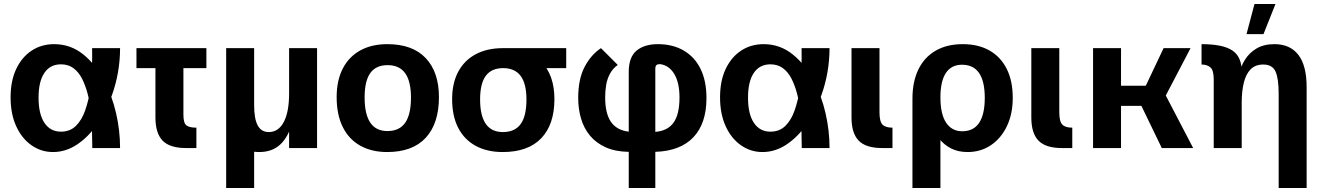

<svg xmlns="http://www.w3.org/2000/svg" viewBox="-20 -741 6617 961"><path d="M245 20Q186 20 137.5 -14Q89 -48 61 -109.5Q33 -171 33 -254Q33 -337 61.5 -396.5Q90 -456 139 -488Q188 -520 251 -520Q333 -520 397 -468.5Q461 -417 504 -331Q541 -261 561 -174.5Q581 -88 581 0H442Q442 -37 440.5 -84Q439 -131 434.5 -180.5Q430 -230 418 -274Q407 -315 390.5 -347.5Q374 -380 348 -399.5Q322 -419 285 -419Q231 -419 202 -376Q173 -333 173 -252Q173 -170 202.5 -126Q232 -82 285 -82Q331 -82 360.5 -111.5Q390 -141 406.5 -189Q423 -237 432 -292Q439 -346 440.5 -401.5Q442 -457 441 -500H581Q581 -439 570.5 -379Q560 -319 540 -264Q512 -184 467 -119.5Q422 -55 365.5 -17.5Q309 20 245 20Z M663 -500H1013V-400H663ZM963 0H911Q830 0 794 -37Q758 -74 758 -153V-500H898V-167Q898 -125 913 -113.5Q928 -102 963 -102Z M1112 -500H1252V200H1112ZM1442 -126Q1423 -55 1382.5 -17.5Q1342 20 1277 20Q1198 20 1155 -35Q1112 -90 1112 -196V-500H1252V-216Q1252 -146 1270 -113Q1288 -80 1325 -80Q1374 -80 1400.5 -130.5Q1427 -181 1427 -273L1441 -208ZM1427 -500H1567V0H1427Z M1918 20Q1840 20 1783 -12Q1726 -44 1695.5 -105.5Q1665 -167 1665 -255Q1665 -338 1695.5 -397.5Q1726 -457 1783 -488.5Q1840 -520 1919 -520Q2045 -520 2111 -450Q2177 -380 2177 -255Q2177 -123 2111 -51.5Q2045 20 1918 20ZM1919 -85Q1979 -85 2008 -126.5Q2037 -168 2037 -253Q2037 -334 2008 -374.5Q1979 -415 1920 -415Q1862 -415 1833.5 -375.5Q1805 -336 1805 -253Q1805 -169 1833.5 -127Q1862 -85 1919 -85Z M2243 -245Q2243 -325 2273.5 -382Q2304 -439 2361 -469.5Q2418 -500 2497 -500Q2623 -500 2689 -432.5Q2755 -365 2755 -245Q2755 -118 2689 -49Q2623 20 2496 20Q2418 20 2361 -11Q2304 -42 2273.5 -101Q2243 -160 2243 -245ZM2497 -80Q2557 -80 2586 -120Q2615 -160 2615 -243Q2615 -322 2586 -361Q2557 -400 2498 -400Q2440 -400 2411.5 -361.5Q2383 -323 2383 -243Q2383 -162 2411.5 -121Q2440 -80 2497 -80ZM2492 -500H2814V-400H2541Z M3127 19Q3060 18 3012 -3.5Q2964 -25 2933.5 -61.5Q2903 -98 2888.5 -146.5Q2874 -195 2874 -251Q2874 -345 2906 -406Q2938 -467 2988 -500L3072 -416Q3047 -398 3033 -372Q3019 -346 3014 -316Q3009 -286 3009 -254Q3009 -173 3038 -131Q3067 -89 3127 -82V-381Q3127 -455 3166 -487.5Q3205 -520 3273 -520Q3348 -520 3403 -487.5Q3458 -455 3487 -395Q3516 -335 3516 -250Q3516 -123 3450.5 -54Q3385 15 3260 19V200H3127ZM3260 -81Q3322 -86 3351.5 -127.5Q3381 -169 3381 -253Q3381 -327 3355 -370.5Q3329 -414 3284 -420Q3271 -420 3266 -415.5Q3261 -411 3260 -401Z M3796 20Q3737 20 3688.5 -14Q3640 -48 3612 -109.5Q3584 -171 3584 -254Q3584 -337 3612.5 -396.5Q3641 -456 3690 -488Q3739 -520 3802 -520Q3884 -520 3948 -468.5Q4012 -417 4055 -331Q4092 -261 4112 -174.5Q4132 -88 4132 0H3993Q3993 -37 3991.5 -84Q3990 -131 3985.5 -180.5Q3981 -230 3969 -274Q3958 -315 3941.5 -347.5Q3925 -380 3899 -399.5Q3873 -419 3836 -419Q3782 -419 3753 -376Q3724 -333 3724 -252Q3724 -170 3753.5 -126Q3783 -82 3836 -82Q3882 -82 3911.5 -111.5Q3941 -141 3957.5 -189Q3974 -237 3983 -292Q3990 -346 3991.5 -401.5Q3993 -457 3992 -500H4132Q4132 -439 4121.5 -379Q4111 -319 4091 -264Q4063 -184 4018 -119.5Q3973 -55 3916.5 -17.5Q3860 20 3796 20Z M4395 0Q4314 0 4278 -37Q4242 -74 4242 -153V-500H4382V-179Q4382 -133 4397 -117.5Q4412 -102 4447 -102V0Z M4547 -251 4687 -274V200H4547ZM4547 -247Q4547 -332 4576.5 -393Q4606 -454 4662.5 -487Q4719 -520 4799 -520Q4877 -520 4933 -488Q4989 -456 5019 -396Q5049 -336 5049 -251Q5049 -171 5020 -110Q4991 -49 4940 -14.5Q4889 20 4823 20Q4775 20 4739.5 1.5Q4704 -17 4681 -47Q4658 -77 4648 -115Q4638 -153 4642 -192Q4626 -201 4603 -219Q4580 -237 4560 -250ZM4796 -84Q4853 -84 4881 -126.5Q4909 -169 4909 -251Q4909 -334 4880.5 -375.5Q4852 -417 4795 -417Q4742 -417 4714.5 -376Q4687 -335 4687 -253Q4687 -170 4715.5 -127Q4744 -84 4796 -84Z M5295 0Q5214 0 5178 -37Q5142 -74 5142 -153V-500H5282V-179Q5282 -133 5297 -117.5Q5312 -102 5347 -102V0Z M5451 -500H5591V0H5451ZM5487 -312H5715L5804 -500H5939L5815 -263L5952 0H5795L5693 -211H5492Z M6055 -343Q6055 -389 6038.5 -403.5Q6022 -418 5994 -418V-520Q6101 -520 6148 -488.5Q6195 -457 6195 -384V0H6055ZM6380 -272Q6380 -349 6364 -383.5Q6348 -418 6303 -418Q6263 -418 6239.5 -394Q6216 -370 6205.5 -327Q6195 -284 6195 -227L6181 -290L6180 -365Q6189 -406 6211 -441.5Q6233 -477 6269.5 -498.5Q6306 -520 6359 -520Q6437 -520 6478.5 -466.5Q6520 -413 6520 -304V200H6380ZM6259 -721H6364L6304 -570H6219Z"/></svg>

Font: Moderustic SemiBold
Style: Regular
Weight: 600
Designer: Tural Alisoy
Foundry: TAFT Foundry
Version: Version 2.120